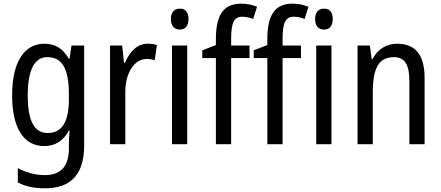

<svg xmlns="http://www.w3.org/2000/svg" viewBox="-20 -785 2400 1045"><path d="M222 -547C112 -547 46 -448 46 -266C46 -87 110 10 220 10C280 10 323 -17 355 -74H359C356 -48 355 -15 355 5V22C355 123 309 168 224 168C173 168 124 155 77 130V208C119 230 166 240 224 240C372 240 438 157 438 7V-537H369L359 -466H354C322 -522 279 -547 222 -547ZM237 -474C319 -474 355 -412 355 -269V-245C355 -121 317 -61 240 -61C167 -61 131 -126 131 -265C131 -401 166 -474 237 -474Z M783 -547C727 -547 686 -504 660 -443H655L645 -537H579V0H662V-282C661 -388 712 -464 777 -464C793 -464 809 -462 822 -457L834 -540C817 -545 799 -547 783 -547Z M959 -738C929 -738 910 -719 910 -681C910 -644 929 -624 959 -624C988 -624 1006 -644 1006 -681C1006 -719 989 -738 959 -738ZM999 -537H916V0H999Z M1338 -469V-537H1238V-573C1238 -662 1254 -694 1299 -694C1319 -694 1339 -689 1358 -682L1379 -748C1352 -759 1325 -765 1292 -765C1193 -765 1155 -699 1155 -571V-540L1081 -511V-469H1155V0H1238V-469Z M1618 -469V-537H1518V-573C1518 -662 1534 -694 1579 -694C1599 -694 1619 -689 1638 -682L1659 -748C1632 -759 1605 -765 1572 -765C1473 -765 1435 -699 1435 -571V-540L1361 -511V-469H1435V0H1518V-469Z M1744 -738C1714 -738 1695 -719 1695 -681C1695 -644 1714 -624 1744 -624C1773 -624 1791 -644 1791 -681C1791 -719 1774 -738 1744 -738ZM1784 -537H1701V0H1784Z M2141 -547C2085 -547 2035 -518 2008 -464H2003L1993 -537H1926V0H2009V-279C2009 -413 2040 -474 2125 -474C2183 -474 2208 -431 2208 -347V0H2291V-360C2291 -488 2240 -547 2141 -547Z"/></svg>

Font: Noto Sans Kannada Condensed
Style: Regular
Weight: 400
Width: 3
Designer: Jelle Bosma - Monotype Design Team
Foundry: Monotype Imaging Inc.
Version: Version 2.005